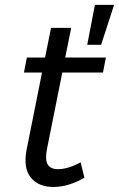

<svg xmlns="http://www.w3.org/2000/svg" viewBox="-20 -762 487 786"><path d="M189 -648H271.5L247 -526.5H413.5L401.5 -465H235L173 -155.5Q163.5 -109 175 -89.2Q186.5 -69.5 217.5 -69.5Q259 -69.5 310 -97.5L325.5 -34.5Q262 2.5 200 3.5Q137 3.5 105.8 -35.5Q74.5 -74.5 89 -149.5L152 -465H78L90 -526.5H164.5ZM337 -578.5 368.5 -742H447L394 -578.5Z"/></svg>

Font: Argentum Sans Light
Style: Italic
Weight: 300
Italic angle: -11.3°
Designer: Julieta Ulanovsky (font), Owen Earl (portions from Jones font), Cristiano Sobral (main changes and remaster)
Foundry: Julieta Ulanovsky (font), Owen Earl (portions from Jones font), Cristiano Sobral (main changes and remaster)
Version: Version 3.127